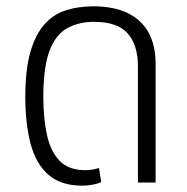

<svg xmlns="http://www.w3.org/2000/svg" viewBox="-20 -577 590 607"><path d="M240 10Q172 10 132.5 -25Q93 -60 76.5 -123.5Q60 -187 60 -270Q60 -357 76 -412.5Q92 -468 120.5 -500Q149 -532 188.5 -544.5Q228 -557 275 -557Q340 -557 384 -535.5Q428 -514 450 -473.5Q472 -433 472 -374V0H416V-368Q416 -435 383.5 -471.5Q351 -508 277 -508Q230 -508 193.5 -488.5Q157 -469 137 -417.5Q117 -366 117 -269Q117 -203 128.5 -150.5Q140 -98 168.5 -68.5Q197 -39 250 -39Q261 -39 272.5 -41Q284 -43 293 -46L300 -1Q288 4 272 7Q256 10 240 10Z"/></svg>

Font: Noto Sans Thai SemiCondensed Light
Style: Regular
Weight: 300
Width: 4
Designer: Monotype Design Team
Foundry: Monotype Imaging Inc.
Version: Version 2.001